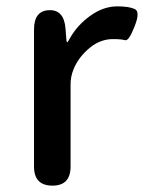

<svg xmlns="http://www.w3.org/2000/svg" viewBox="-20 -584 453 604"><path d="M145 0Q87 0 87 -60V-491Q87 -550 134 -552Q181 -554 186 -495L189 -457Q190 -451 191.5 -451Q193 -451 199 -462Q222 -504 263.5 -534Q305 -564 349 -564Q386 -564 404 -555.5Q422 -547 403 -500Q385 -454 373.5 -457.5Q362 -461 335 -461Q297 -461 264 -435Q226 -404 211 -365Q202 -343 202 -319V-60Q202 0 145 0Z"/></svg>

Font: Resource Han Rounded JP Medium
Style: Regular
Weight: 500
Designer: Cyano Hao (round all glyphs); Ryoko NISHIZUKA 西塚涼子 (kana, bopomofo & ideographs); Paul D. Hunt (Latin, Greek & Cyrillic)
Foundry: Cyano Hao
Version: 0.990